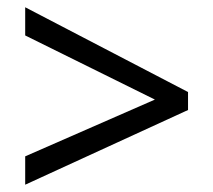

<svg xmlns="http://www.w3.org/2000/svg" viewBox="-20 -628 591 532"><path d="M49.8 -194.8 409.2 -352.1 49.8 -529.8V-607.9L501 -373V-323.2L49.8 -116.2Z"/></svg>

Font: Noto Sans Khmer UI
Style: Regular
Weight: 400
Designer: Danh Hong
Foundry: Danh Hong
Version: Version 1.03